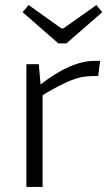

<svg xmlns="http://www.w3.org/2000/svg" viewBox="-20 -737 434 757"><path d="M210 -566 69 -689 93 -717 222 -625H230L360 -717L383 -689L242 -566ZM133 -484 140 -404Q259 -497 354 -497H375L367 -437H343Q301 -437 258 -419.5Q215 -402 148 -362V0H84V-484Z"/></svg>

Font: Exo 2.0 Light
Style: Regular
Weight: 300
Designer: Natanael Gama
Version: Version 1.001;PS 001.001;hotconv 1.0.70;makeotf.lib2.5.58329